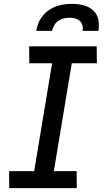

<svg xmlns="http://www.w3.org/2000/svg" viewBox="-20 -975 540 995"><path d="M28 0 27 -88H157L250 -647H132L131 -735H481L482 -647H352L259 -88H377L378 0ZM168 -815Q171 -835 179 -855Q187 -875 200.5 -892Q214 -909 232.5 -922Q251 -935 270.5 -942Q290 -949 311 -952Q332 -955 352 -955Q372 -955 392 -952Q412 -949 429.5 -942Q447 -935 461.5 -922Q476 -909 483.5 -892Q491 -875 492 -855Q493 -835 490 -815H408Q411 -830 407 -844Q403 -858 393 -867Q383 -876 369 -879.5Q355 -883 340 -883Q325 -883 310 -879.5Q295 -876 282 -867Q269 -858 261 -844Q253 -830 250 -815Z"/></svg>

Font: Iosevka Curly Slab Semibold
Style: Italic
Weight: 600
Italic angle: -9°
Monospace: yes
Designer: Belleve Invis
Foundry: Belleve Invis
Version: Version 22.1.2; ttfautohint (v1.8.4)